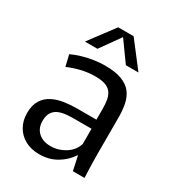

<svg xmlns="http://www.w3.org/2000/svg" viewBox="-178 -831 863 947"><g transform="rotate(30 254.0 -357.5)"><path d="M190.2 10.8Q143.6 10.8 109.3 -8.1Q74.9 -26.9 56.2 -60.1Q37.4 -93.2 37.4 -135.6Q37.4 -180.7 54.9 -208.9Q72.3 -237.1 101.5 -252.2Q130.7 -267.3 166.8 -272.8Q202.9 -278.2 239.9 -278.2H350.1V-341.5Q350.1 -365.9 346.7 -387.3Q343.3 -408.6 332.7 -425.5Q322.1 -442.4 299.8 -451.5Q277.6 -460.6 239.8 -460.6Q198.9 -460.6 159.4 -450.9Q119.8 -441.2 87.4 -426.9L72.3 -490.8Q98.7 -503.3 129.4 -512.2Q160.1 -521.1 192.3 -525.9Q224.5 -530.8 253.8 -530.8Q313.7 -530.8 350.7 -516.5Q387.6 -502.3 406.7 -476.6Q425.7 -451 432.5 -417.1Q439.3 -383.3 439.3 -344.4V-128.2Q439.3 -98.6 440.4 -63.4Q441.5 -28.1 442.9 0H376.7L359.3 -80.1H357.5Q331.6 -39.9 288.5 -14.6Q245.4 10.8 190.2 10.8ZM218.2 -51.8Q263.3 -51.8 301.8 -76.4Q340.2 -101 351.7 -141.1V-227.3H251.7Q231.9 -227.3 209.4 -225.3Q186.9 -223.3 167.1 -215.5Q147.3 -207.6 135.1 -189.7Q122.8 -171.8 122.8 -140.7Q122.8 -99.3 148.9 -75.5Q175 -51.8 218.2 -51.8ZM108.3 -583.4 215.4 -726.4H303.2L413.3 -583.4H341.6L260.3 -696.5L179.7 -583.4Z"/></g></svg>

Font: Murecho Thin
Style: Regular
Weight: 100
Designer: Neil Summerour
Foundry: Positype
Version: Version 1.010